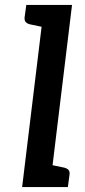

<svg xmlns="http://www.w3.org/2000/svg" viewBox="-20 -761 346 781"><path d="M70 0 160 -741H273L183 0ZM156 0 179 -92 242 -79Q253 -76 258.5 -70Q264 -64 263 -52L256 0ZM187 -741 164 -649 102 -662Q90 -665 84.5 -671.5Q79 -678 80 -690L87 -741Z"/></svg>

Font: Aleo SemiBold
Style: Italic
Weight: 600
Italic angle: -7°
Designer: Alessio Laiso
Foundry: Alessio Laiso
Version: Version 2.001;gftools[0.9.29]